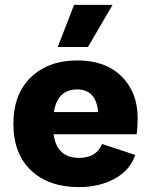

<svg xmlns="http://www.w3.org/2000/svg" viewBox="-20 -758 619 788"><path d="M442 -738 341 -565H217L284 -738ZM545 -273Q545 -239 541 -207H200Q213 -110 305 -110Q375 -110 399 -167L535 -122Q514 -59 450.5 -24.5Q387 10 305 10Q180 10 107.5 -58.5Q35 -127 35 -250Q35 -372 107 -441Q179 -510 297 -510Q413 -510 479 -444.5Q545 -379 545 -273ZM297 -391Q216 -391 201 -298H383Q374 -391 297 -391Z"/></svg>

Font: Elaine Sans
Style: Bold
Weight: 700
Designer: Wei Huang
Foundry: Wei Huang
Version: Version 2.001;December 24, 2019;FontCreator 12.0.0.2547 64-b